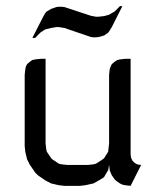

<svg xmlns="http://www.w3.org/2000/svg" viewBox="-20 -603 532 623"><path d="M60.1 -128.9V-359.9L62 -377.9L64 -387.2L67.9 -395L77.1 -402.8L85 -408.2L94.2 -410.2L110.8 -412.1H127.9V-137.2L129.9 -120.1L131.8 -110.8L137.2 -103L146 -89.8L149.9 -85.9L163.1 -77.1L170.9 -71.8L180.2 -69.8L196.8 -67.9H266.1L283.2 -69.8L291 -71.8L299.8 -77.1L313 -85.9L317.9 -89.8L326.2 -103L331.1 -110.8L332 -120.1L334 -137.2V-359.9L335.9 -377.9L338.9 -387.2L342.8 -395L352.1 -402.8L360.8 -408.2L369.1 -410.2L386.2 -412.1H403.8V-103L404.8 -94.2L405.8 -89.8L410.2 -81.1L416 -75.2L424.8 -69.8L429.2 -68.8L438 -67.9L403.8 0L386.2 -2L377 -3.9L369.1 -7.8L356 -17.1L352.1 -21L342.8 -34.2L338.9 -43L335.9 -50.8L334 -67.9L331.1 -50.8L326.2 -43L317.9 -28.8L313 -24.9L299.8 -17.1L283.2 -7.8L256.8 -2L240.2 0H189L170.9 -2L146 -7.8L127.9 -17.1L103 -34.2L94.2 -43L77.1 -67.9L67.9 -85.9L62 -110.8ZM85 -480 120.1 -548.8 127.9 -562 131.8 -565.9 146 -574.2 163.1 -580.1 170.9 -581.1H180.2L189 -580.1L274.9 -551.8L291 -548.8H299.8L317.9 -550.8L334 -555.2L338.9 -558.1L352.1 -565.9L369.1 -583H377L342.8 -515.1L334 -501L331.1 -497.1L317.9 -487.8L299.8 -482.9L291 -481.9H283.2L274.9 -482.9L189 -512.2L170.9 -515.1H163.1L146 -512.2L127.9 -507.8L124 -505.9L110.8 -497.1L94.2 -480Z"/></svg>

Font: Petahja
Style: Regular
Weight: 400
Designer: T. Christopher White
Version: Version 1.1